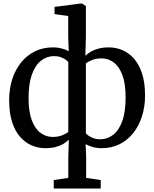

<svg xmlns="http://www.w3.org/2000/svg" viewBox="-20 -839 885 1102"><path d="M288.5 243V194.5L372 182V65.5L375 -37.5Q362.5 -24.5 343.8 -13.2Q325 -2 299.5 4.8Q274 11.5 239.5 11.5Q200 11.5 163 -4Q126 -19.5 96.5 -52.2Q67 -85 49.8 -137.5Q32.5 -190 32.5 -264Q32.5 -329 50.2 -384.2Q68 -439.5 101 -480.5Q134 -521.5 180.2 -544.2Q226.5 -567 283 -567Q312 -567 336.2 -560.2Q360.5 -553.5 374.5 -545L371.5 -627.5V-747L293 -758V-799.5L445 -819H450L473 -804.5V-627.5L470 -519Q483.5 -532 502 -542.8Q520.5 -553.5 546 -560.2Q571.5 -567 605.5 -567Q645 -567 682 -551.5Q719 -536 748.5 -503Q778 -470 795.2 -417.5Q812.5 -365 812.5 -291Q812.5 -226.5 794.8 -171.2Q777 -116 744.5 -75Q712 -34 666 -11.2Q620 11.5 564 11.5Q533.5 11.5 509.5 4Q485.5 -3.5 471.5 -11.5L474.5 65.5V182L558 194.5V243ZM282 -53Q313 -53 336.8 -62.5Q360.5 -72 372 -81.5V-483Q368 -488.5 356.8 -496.5Q345.5 -504.5 328.8 -510.8Q312 -517 290.5 -517Q250 -517 216.5 -491.5Q183 -466 163.5 -412.5Q144 -359 144 -275Q144 -197 162.8 -148Q181.5 -99 213 -76Q244.5 -53 282 -53ZM555 -39.5Q595.5 -39.5 628.8 -64.8Q662 -90 681.5 -143Q701 -196 701 -280Q701 -359.5 682.2 -408.8Q663.5 -458 632.2 -481Q601 -504 563.5 -504Q532.5 -504 508.8 -494.5Q485 -485 473 -475.5V-73.5Q477.5 -68 488.5 -60Q499.5 -52 516.5 -45.8Q533.5 -39.5 555 -39.5Z"/></svg>

Font: Merriweather 24pt
Style: Regular
Weight: 400
Designer: Eben Sorkin
Foundry: Eben Sorkin
Version: Version 2.100